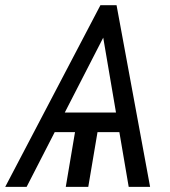

<svg xmlns="http://www.w3.org/2000/svg" viewBox="-52 -732 665 752"><path d="M452.1 0 415.5 -214.5H329.9L293.7 0H205.6L241.8 -214.5H162.3L52.2 0H-31.6L341.3 -711.6H404.5L535.9 0ZM402.3 -291.2 352.3 -584.5 201.7 -291.2Z"/></svg>

Font: Inter Light  BETA
Style: Italic
Weight: 300
Italic angle: 9.39999°
Designer: Rasmus Andersson
Foundry: rsms
Version: Version 3.011;git-f93a4a705